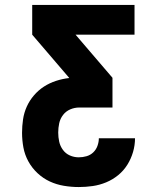

<svg xmlns="http://www.w3.org/2000/svg" viewBox="-20 -755 640 775"><path d="M298 0Q268 0 238 -5Q208 -10 181 -22.5Q154 -35 131.5 -56Q109 -77 94.5 -103.5Q80 -130 74.5 -159.5Q69 -189 69 -219Q69 -246 73 -273Q77 -300 88 -324.5Q99 -349 117 -370Q135 -391 157.5 -405.5Q180 -420 206 -428.5Q232 -437 259 -440V-441L110 -615V-735H523V-615H285L434 -441V-321H300Q281 -321 263.5 -313.5Q246 -306 234.5 -291Q223 -276 219 -257.5Q215 -239 215 -220Q215 -201 219 -183Q223 -165 234 -150Q245 -135 262 -127.5Q279 -120 298 -120Q314 -120 329.5 -124.5Q345 -129 356.5 -140Q368 -151 373.5 -166.5Q379 -182 379 -197H525Q525 -169 517 -141.5Q509 -114 494 -90Q479 -66 457 -48Q435 -30 408.5 -19Q382 -8 354 -4Q326 0 298 0Z"/></svg>

Font: Iosevka Curly Heavy Extended
Style: Regular
Weight: 900
Width: 7
Monospace: yes
Designer: Belleve Invis
Foundry: Belleve Invis
Version: Version 11.1.0; ttfautohint (v1.8.3)